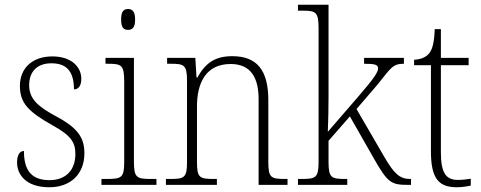

<svg xmlns="http://www.w3.org/2000/svg" viewBox="-20 -780 2030 810"><path d="M188 10C277 10 336 -45 336 -133C336 -197 311 -239 217 -289C141 -330 103 -362 103 -421C103 -473 132 -513 197 -513C259 -513 292 -481 292 -403C312 -403 323 -419 323 -448C323 -496 283 -542 201 -542C117 -542 64 -493 64 -418C64 -344 100 -309 202 -251C281 -208 298 -178 298 -130C298 -65 260 -20 189 -20C108 -20 81 -67 81 -143C65 -143 52 -129 52 -94C52 -45 88 10 188 10Z M520 -654C538 -654 550 -663 550 -698C550 -732 538 -742 520 -742C502 -742 491 -732 491 -698C491 -663 502 -654 520 -654ZM408 0H640V-25H619C556 -25 545 -30 545 -99V-536H425V-511H437C493 -511 504 -505 504 -435V-98C504 -30 493 -25 430 -25H408Z M680 0H895V-25H884C821 -25 811 -30 811 -98V-331C811 -432 850 -510 953 -510C1040 -510 1071 -450 1071 -361V0H1193V-25H1184C1122 -25 1112 -30 1112 -99V-357C1112 -484 1064 -543 960 -543C892 -543 848 -518 813 -453H809L804 -536H685V-511H701C757 -511 769 -506 769 -438V-99C769 -30 759 -25 696 -25H680Z M1237 0H1445V-25H1438C1377 -25 1366 -30 1366 -98V-186L1456 -289L1561 -105C1616 -9 1631 0 1702 0H1714V-25H1709C1667 -25 1642 -48 1602 -117L1484 -320L1570 -420C1630 -494 1636 -511 1684 -511V-536H1516V-511C1559 -511 1575 -508 1575 -492C1575 -477 1563 -455 1491 -372L1363 -224C1365 -265 1366 -330 1366 -374V-760H1237V-735H1256C1312 -735 1324 -730 1324 -660V-99C1324 -30 1313 -25 1251 -25H1237Z M1907 10C1926 10 1948 7 1966 3V-26C1946 -23 1932 -21 1911 -21C1862 -21 1840 -50 1840 -137V-505H1957V-536H1840V-657H1814C1812 -600 1804 -569 1788 -552C1775 -538 1754 -529 1727 -528V-505H1798V-142C1798 -29 1829 10 1907 10Z"/></svg>

Font: Noto Serif Bengali SemiCondensed ExtraLight
Style: Regular
Weight: 200
Width: 4
Designer: Juan Bruce, Universal Thirst, Indian Type Foundry and the Monotype Design Team.
Foundry: Monotype Imaging Inc.
Version: Version 2.003